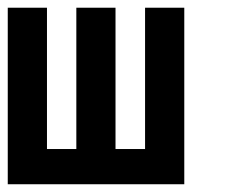

<svg xmlns="http://www.w3.org/2000/svg" viewBox="-20 -475 586 495"><path d="M176.8 -455.1H277.8V-90.8H354V-455.1H455.1V0H0V-455.1H101.1V-90.8H176.8Z"/></svg>

Font: Anonymous Pro
Style: Bold
Weight: 700
Monospace: yes
Designer: Mark Simonson
Version: Version 1.003